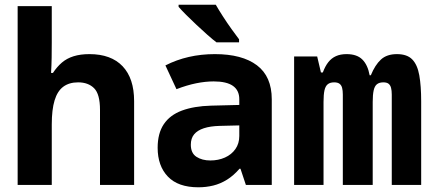

<svg xmlns="http://www.w3.org/2000/svg" viewBox="-20 -786 1840 816"><path d="M55 0V-760H200V-605Q200 -573 199.5 -540.5Q199 -508 197 -476H205Q222 -502 243 -520Q264 -538 293 -547Q322 -556 360 -556Q452 -556 501 -504.5Q550 -453 550 -356V0H405V-319Q405 -386 380 -411Q355 -436 312 -436Q274 -436 249 -417.5Q224 -399 212 -359.5Q200 -320 200 -257V0Z M823 10Q737 10 693.5 -35.5Q650 -81 650 -158Q650 -219 676 -258Q702 -297 753 -316Q804 -335 877 -337L997 -340V-364Q997 -402 970 -421Q943 -440 888 -440Q853 -440 813.5 -432Q774 -424 730 -407L683 -508Q730 -532 782.5 -544Q835 -556 893 -556Q1009 -556 1072 -508.5Q1135 -461 1135 -364V0H1025L1002 -69H998Q973 -40 945 -22.5Q917 -5 886.5 2.5Q856 10 823 10ZM874 -104Q908 -104 936 -116.5Q964 -129 980.5 -152.5Q997 -176 997 -208V-253L914 -251Q874 -250 846.5 -241Q819 -232 805 -215Q791 -198 791 -171Q791 -135 815 -119.5Q839 -104 874 -104ZM900 -606Q884 -618 861.5 -638Q839 -658 815.5 -680Q792 -702 771.5 -722.5Q751 -743 739 -757V-766H897Q909 -745 927 -717Q945 -689 964 -662.5Q983 -636 996 -619V-606Z M1230 0V-546H1328L1344 -478H1352Q1362 -505 1375.5 -522Q1389 -539 1408 -547.5Q1427 -556 1453 -556Q1497 -556 1520 -533Q1543 -510 1551 -466H1556Q1574 -510 1599 -533Q1624 -556 1667 -556Q1710 -556 1732 -533.5Q1754 -511 1762 -466Q1770 -421 1770 -355V0H1645V-384Q1645 -401 1642 -412.5Q1639 -424 1631.5 -430Q1624 -436 1609 -436Q1592 -436 1582 -428Q1572 -420 1568 -401.5Q1564 -383 1564 -353V0H1437V-384Q1437 -401 1434 -412.5Q1431 -424 1423 -430Q1415 -436 1400 -436Q1383 -436 1373 -428Q1363 -420 1359 -402Q1355 -384 1355 -353V0Z"/></svg>

Font: Noto Sans Mono
Style: Bold
Weight: 700
Designer: Monotype Design Team
Foundry: Monotype Imaging Inc.
Version: Version 2.014